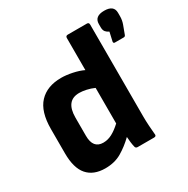

<svg xmlns="http://www.w3.org/2000/svg" viewBox="-161 -837 968 991"><g transform="rotate(-30 323.0 -342.0)"><path d="M189 12Q119 12 82.5 -30Q46 -72 46 -160V-304Q46 -408 92.5 -457.5Q139 -507 223 -507Q253 -507 289 -499.5Q325 -492 352 -479V-670Q352 -683 365 -683H479Q491 -683 491 -670V-123Q491 -95 493 -65.5Q495 -36 497 -15Q500 0 485 0H387Q375 0 373 -12Q370 -24 368 -40.5Q366 -57 365 -73Q328 -37 286.5 -12.5Q245 12 189 12ZM185 -184Q185 -108 246 -108Q273 -108 298.5 -121.5Q324 -135 352 -161V-373Q330 -383 306.5 -388Q283 -393 265 -393Q185 -393 185 -292ZM555 -526Q546 -526 547 -536L559 -589Q547 -594 539 -603.5Q531 -613 531 -631V-650Q531 -696 589 -696Q646 -696 646 -651V-630Q646 -607 638 -585L619 -534Q616 -526 608 -526Z"/></g></svg>

Font: Sofia Sans ExtraBold
Style: Regular
Weight: 800
Designer: Botio Nikoltchev, Ani Petrova
Foundry: lettersoup
Version: Version 4.101; ttfautohint (v1.8.4.7-5d5b)